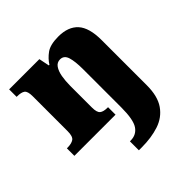

<svg xmlns="http://www.w3.org/2000/svg" viewBox="-207 -708 1105 1105"><g transform="rotate(-45 345.5 -155.5)"><path d="M299 240V167H305Q352 167 377 130Q402 93 402 -7V-317Q402 -381 391 -416Q380 -451 348 -451Q323 -451 308.5 -430Q294 -409 288 -375Q282 -341 282 -301V-125Q282 -85 297 -73Q312 -61 345 -61H349V0H14V-61H18Q52 -61 69.5 -73Q87 -85 87 -128V-412Q87 -453 71.5 -464Q56 -475 23 -475H19V-536H265L278 -472H283Q302 -503 335 -527Q368 -551 434 -551Q514 -551 555 -506Q596 -461 596 -360V8Q596 97 560.5 148Q525 199 463 219.5Q401 240 321 240Z"/></g></svg>

Font: Noto Serif Tamil Black
Style: Regular
Weight: 900
Designer: Indian Type Foundry, Tom Grace, and the Monotype Design Team
Foundry: Monotype Imaging Inc.
Version: Version 2.004; ttfautohint (v1.8.4.7-5d5b)